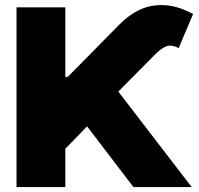

<svg xmlns="http://www.w3.org/2000/svg" viewBox="-20 -757 807 777"><path d="M244.3 -727.3V-446H254.3L460.2 -654.8Q500 -695.7 542.4 -716.1Q584.9 -736.5 633.5 -736.5Q664.8 -736.5 695.8 -727.6Q726.9 -718.8 761.4 -700.3L703.1 -562.5Q683.6 -572.4 666.5 -572.4Q658.7 -572.4 650.2 -568.5Q641.7 -564.6 633.7 -559.1Q625.7 -553.6 618.8 -547.2Q611.9 -540.8 606.5 -535.5L458.8 -386.4L755.7 0H519.9L332.4 -245.7L244.3 -154.8V0H46.9V-727.3Z"/></svg>

Font: Inter P Black
Style: Regular
Weight: 900
Designer: Rasmus Andersson
Foundry: rsms
Version: Version 3.018;git-588b23468